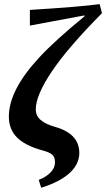

<svg xmlns="http://www.w3.org/2000/svg" viewBox="-20 -720 510 922"><path d="M22.5 -159.7Q22.5 -223.6 58.6 -293.9Q94.7 -364.3 168.7 -444.3Q242.7 -524.4 385.7 -641.6V-646L123.5 -597.2V-672.4Q367.7 -687.5 458.5 -700.2L469.7 -656.7Q306.6 -492.2 229.2 -377.4Q151.9 -262.7 151.9 -194.8Q151.9 -163.6 175.5 -143.6Q199.2 -123.5 244.1 -110.8Q360.8 -78.1 360.8 14.2Q360.8 68.4 314 111.1Q267.1 153.8 177.7 181.6L166 143.6Q199.7 131.3 221.9 108.9Q244.1 86.4 244.1 60.1Q244.1 35.6 232.2 23.9Q220.2 12.2 186.5 2.9Q101.6 -20 62 -59.6Q22.5 -99.1 22.5 -159.7Z"/></svg>

Font: Tinos
Style: Bold Italic
Weight: 700
Italic angle: -16.333°
Designer: Steve Matteson
Foundry: Monotype Imaging Inc.
Version: Version 1.23